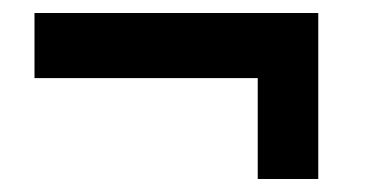

<svg xmlns="http://www.w3.org/2000/svg" viewBox="-20 -384 570 295"><path d="M376 -109V-264H33V-364H469V-109Z"/></svg>

Font: Faustina Light ExtraBold
Style: Italic
Weight: 800
Italic angle: -8°
Version: Version 1.200